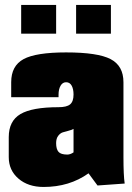

<svg xmlns="http://www.w3.org/2000/svg" viewBox="-20 -740 530 770"><path d="M64.9 -605V-720.2H205.1V-605ZM285.2 -605V-720.2H424.8V-605ZM24.9 -350.1V-410.2Q24.9 -476.1 74.5 -502.9Q124 -529.8 245.1 -529.8Q372.1 -529.8 423.6 -502.9Q475.1 -476.1 475.1 -410.2V-109.9Q475.1 -37.1 480 -3.9L371.1 3.9L335 -44.9Q258.3 9.8 154.8 9.8Q92.8 9.8 54 -23.7Q15.1 -57.1 15.1 -109.9V-189.9Q15.1 -254.9 62 -282.5Q108.9 -310.1 214.8 -310.1Q247.6 -310.1 261.2 -321.5Q274.9 -333 274.9 -360.8Q274.9 -383.3 267.3 -396.7Q259.8 -410.2 245.1 -410.2Q231 -410.2 222.9 -396.2Q214.8 -382.3 214.8 -359.9V-350.1ZM274.9 -128.9V-223.1Q269 -219.2 255.4 -215.8Q241.7 -212.4 231.7 -209.2Q221.7 -206.1 213.4 -195.3Q205.1 -184.6 205.1 -166Q205.1 -142.1 214.6 -131.1Q224.1 -120.1 250 -120.1Q261.7 -120.1 274.9 -128.9Z"/></svg>

Font: Mikodacs
Style: Regular
Weight: 400
Designer: gluk (gluksza@wp.pl)
Foundry: gluk (gluksza@wp.pl)
Version: Version 0.28